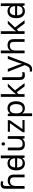

<svg xmlns="http://www.w3.org/2000/svg" viewBox="2524 -3330 1045 6134"><g transform="rotate(-90 3047.0 -262.5)"><path d="M85 -611Q85 -665 102.5 -699Q120 -733 153.5 -749Q187 -765 233 -765Q262 -765 286.5 -760.5Q311 -756 327 -749L312 -680Q296 -685 278.5 -688.5Q261 -692 241 -692Q207 -692 190 -671.5Q173 -651 173 -613V-535Q173 -513 171.5 -488Q170 -463 169 -452H174Q193 -483 218.5 -502Q244 -521 277 -530Q310 -539 350 -539Q410 -539 451.5 -518Q493 -497 515 -453.5Q537 -410 537 -343V0H449V-326Q449 -398 420 -431.5Q391 -465 331 -465Q273 -465 238.5 -443.5Q204 -422 188.5 -379Q173 -336 173 -271V0H85Z M721 -238V-303H1097V-238ZM892 10Q792 10 732 -59.5Q672 -129 672 -267Q672 -405 732.5 -475.5Q793 -546 893 -546Q935 -546 966 -535.5Q997 -525 1020 -507Q1043 -489 1059 -467H1065Q1064 -480 1061.5 -505.5Q1059 -531 1059 -546V-760H1147V0H1076L1063 -72H1059Q1043 -49 1020 -30.5Q997 -12 965.5 -1Q934 10 892 10ZM906 -63Q991 -63 1025.5 -109.5Q1060 -156 1060 -250V-266Q1060 -366 1027 -419.5Q994 -473 905 -473Q834 -473 798.5 -416.5Q763 -360 763 -265Q763 -169 798.5 -116Q834 -63 906 -63Z M1517 -737Q1537 -737 1552.5 -723.5Q1568 -710 1568 -681Q1568 -653 1552.5 -639Q1537 -625 1517 -625Q1495 -625 1480 -639Q1465 -653 1465 -681Q1465 -710 1480 -723.5Q1495 -737 1517 -737ZM1765 -536V0H1693L1680 -71H1676Q1659 -43 1632 -25Q1605 -7 1573 1.5Q1541 10 1506 10Q1442 10 1398.5 -10.5Q1355 -31 1333 -74Q1311 -117 1311 -185V-536H1400V-191Q1400 -127 1429 -95Q1458 -63 1519 -63Q1579 -63 1613.5 -85.5Q1648 -108 1662.5 -151.5Q1677 -195 1677 -257V-536Z M2281 0H1889V-58L2177 -468H1906V-536H2274V-470L1990 -68H2281Z M2660 -546Q2759 -546 2819.5 -477Q2880 -408 2880 -269Q2880 -178 2852.5 -115.5Q2825 -53 2775.5 -21.5Q2726 10 2659 10Q2618 10 2586 -1Q2554 -12 2531.5 -29.5Q2509 -47 2493 -68H2487Q2489 -51 2491 -25Q2493 1 2493 20V240H2405V-536H2477L2489 -463H2493Q2509 -486 2531.5 -505Q2554 -524 2585.5 -535Q2617 -546 2660 -546ZM2644 -472Q2590 -472 2557 -451.5Q2524 -431 2509 -390Q2494 -349 2493 -286V-269Q2493 -203 2507 -157Q2521 -111 2554.5 -87Q2588 -63 2646 -63Q2695 -63 2726.5 -90Q2758 -117 2773.5 -163.5Q2789 -210 2789 -270Q2789 -362 2753.5 -417Q2718 -472 2644 -472Z M3107 -363Q3107 -347 3105.5 -321Q3104 -295 3103 -276H3107Q3113 -284 3125 -299Q3137 -314 3149.5 -329.5Q3162 -345 3171 -355L3342 -536H3445L3228 -307L3460 0H3354L3168 -250L3107 -197V0H3020V-760H3107Z M3712 10Q3668 10 3633.5 -4.5Q3599 -19 3579 -55.5Q3559 -92 3559 -157V-714H3648V-165Q3648 -117 3666.5 -93Q3685 -69 3725 -69Q3747 -69 3770.5 -72.5Q3794 -76 3807 -80V-6Q3793 1 3765.5 5.5Q3738 10 3712 10Z M3818 -536H3912L4028 -231Q4038 -204 4046.5 -179Q4055 -154 4062 -130.5Q4069 -107 4073 -85H4077Q4083 -110 4096 -150.5Q4109 -191 4123 -232L4232 -536H4327L4096 74Q4077 124 4051.5 161.5Q4026 199 3989.5 219.5Q3953 240 3901 240Q3877 240 3859 237.5Q3841 235 3828 232V162Q3839 164 3854.5 166Q3870 168 3887 168Q3918 168 3940.5 156.5Q3963 145 3979 123.5Q3995 102 4006 73L4034 2Z M4500 -537Q4500 -518 4498.5 -498Q4497 -478 4495 -462H4501Q4518 -490 4544 -508Q4570 -526 4602 -535.5Q4634 -545 4668 -545Q4733 -545 4776.5 -524.5Q4820 -504 4842 -461Q4864 -418 4864 -349V0H4777V-343Q4777 -408 4748 -440Q4719 -472 4657 -472Q4597 -472 4563 -449.5Q4529 -427 4514.5 -383.5Q4500 -340 4500 -277V0H4412V-760H4500Z M5117 -363Q5117 -347 5115.5 -321Q5114 -295 5113 -276H5117Q5123 -284 5135 -299Q5147 -314 5159.5 -329.5Q5172 -345 5181 -355L5352 -536H5455L5238 -307L5470 0H5364L5178 -250L5117 -197V0H5030V-760H5117Z M5583 -238V-303H5959V-238ZM5754 10Q5654 10 5594 -59.5Q5534 -129 5534 -267Q5534 -405 5594.5 -475.5Q5655 -546 5755 -546Q5797 -546 5828 -535.5Q5859 -525 5882 -507Q5905 -489 5921 -467H5927Q5926 -480 5923.5 -505.5Q5921 -531 5921 -546V-760H6009V0H5938L5925 -72H5921Q5905 -49 5882 -30.5Q5859 -12 5827.5 -1Q5796 10 5754 10ZM5768 -63Q5853 -63 5887.5 -109.5Q5922 -156 5922 -250V-266Q5922 -366 5889 -419.5Q5856 -473 5767 -473Q5696 -473 5660.5 -416.5Q5625 -360 5625 -265Q5625 -169 5660.5 -116Q5696 -63 5768 -63Z"/></g></svg>

Font: hexusinhala05
Style: Book
Weight: 400
Designer: Jelle Bosma - Monotype Design Team
Foundry: Monotype Imaging Inc.
Version: Version 2.003